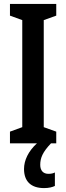

<svg xmlns="http://www.w3.org/2000/svg" viewBox="-20 -734 338 983"><path d="M261 218V149C253 153 244 156 228 156C201 156 186 139 186 110C186 75 198 45 241 0H268V-60L204 -83V-631L268 -654V-714H31V-654L94 -631V-83L31 -60V0H169C125 40 103 87 103 131C103 193 137 229 206 229C230 229 249 224 261 218Z"/></svg>

Font: Noto Sans Display Condensed Medium
Style: Regular
Weight: 500
Width: 3
Designer: Monotype Design Team
Foundry: Monotype Imaging Inc.
Version: Version 1.900